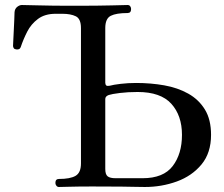

<svg xmlns="http://www.w3.org/2000/svg" viewBox="-20 -746 894 766"><path d="M215 0Q209 0 205 -5Q201 -10 201 -16Q201 -32 215 -32Q260 -32 281.5 -44.5Q303 -57 303 -94V-634Q303 -671 282.5 -681Q262 -691 229 -691H202Q159 -691 131.5 -670.5Q104 -650 88.5 -619.5Q73 -589 63 -559Q60 -551 54.5 -549.5Q49 -548 44 -549Q37 -550 34.5 -554.5Q32 -559 32 -563Q32 -567 33 -584.5Q34 -602 35 -625Q36 -648 37 -668Q38 -688 38 -697Q39 -711 48.5 -718.5Q58 -726 67 -726Q89 -726 137.5 -724.5Q186 -723 272 -723Q374 -723 427.5 -724.5Q481 -726 489 -726Q496 -726 499.5 -721Q503 -716 503 -710Q503 -694 489 -694Q444 -694 422 -683Q400 -672 400 -634V-416Q400 -409 404 -405Q408 -402 418 -404Q432 -408 461.5 -411.5Q491 -415 523 -415Q582 -415 635.5 -405.5Q689 -396 731 -372.5Q773 -349 797.5 -309Q822 -269 822 -208Q822 -136 784 -90Q746 -44 685.5 -22Q625 0 558 0Q543 0 523 -0.5Q503 -1 463.5 -1.5Q424 -2 348 -2Q291 -2 258.5 -1Q226 0 215 0ZM441 -35H549Q632 -35 669 -83.5Q706 -132 706 -208Q706 -285 663.5 -332Q621 -379 529 -379Q490 -379 458 -375Q426 -371 414 -367Q400 -362 400 -351V-72Q400 -50 409.5 -42.5Q419 -35 441 -35Z"/></svg>

Font: Zen Old Mincho Medium
Style: Regular
Weight: 500
Designer: Yoshimichi Ohira
Foundry: Positype
Version: Version 1.500